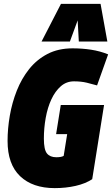

<svg xmlns="http://www.w3.org/2000/svg" viewBox="-20 -959 577 989"><path d="M262 10Q148 10 83.5 -51.5Q19 -113 19 -233Q19 -296 30.5 -363Q42 -430 66.5 -492Q91 -554 130 -603Q169 -652 224.5 -681Q280 -710 354 -710Q403 -710 449 -703Q495 -696 537 -679L480 -519Q456 -526 427 -533Q398 -540 361 -540Q322 -540 293 -514.5Q264 -489 244.5 -447Q225 -405 215.5 -352Q206 -299 206 -245Q206 -188 222 -168.5Q238 -149 270 -149Q296 -149 308 -156L326 -268H269L293 -418H516L455 -36Q420 -13 369.5 -1.5Q319 10 262 10ZM194 -745 294 -939H498L533 -745H386L380 -854L340 -745Z"/></svg>

Font: Georama SemiCondensed Black
Style: Italic
Weight: 900
Width: 4
Italic angle: -9°
Designer: Jean-Baptiste Levee
Foundry: Production Type
Version: Version 1.000